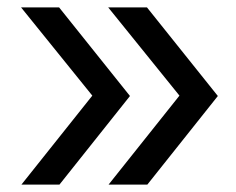

<svg xmlns="http://www.w3.org/2000/svg" viewBox="-20 -540 640 520"><path d="M379 -40H274L466 -281L273 -520H378L570 -280ZM141 -40H38L230 -281L37 -520H140L332 -280Z"/></svg>

Font: Maple Mono
Style: Regular
Weight: 400
Monospace: yes
Designer: subframe7536
Version: Version 7.300